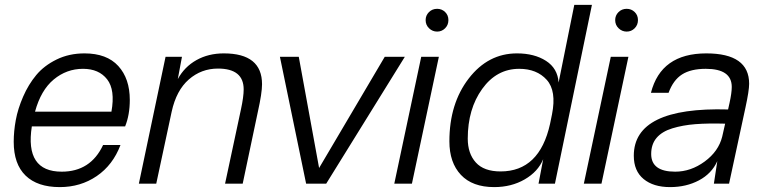

<svg xmlns="http://www.w3.org/2000/svg" viewBox="-20 -750 3107 784"><path d="M325 -532Q416 -532 463 -480.5Q510 -429 510 -342Q510 -281 491 -234H110Q81 -49 232 -49Q350 -49 401 -158H472Q441 -76 375 -31Q309 14 224 14Q133 14 84.5 -33Q36 -80 36 -171Q36 -214 44.5 -260Q53 -306 74.5 -355.5Q96 -405 128 -443.5Q160 -482 211 -507Q262 -532 325 -532ZM123 -294H435Q451 -383 417.5 -426Q384 -469 319 -469Q252 -469 199.5 -425.5Q147 -382 123 -294Z M723 -518 706 -427Q733 -477 782 -504.5Q831 -532 894 -532Q1050 -532 1050 -406Q1050 -370 1033 -294L971 0H899L964 -304Q975 -355 975 -385Q975 -470 870 -470Q802 -470 751 -425.5Q700 -381 681 -294L618 0H547L656 -518Z M1633 -518 1312 0H1230L1123 -518H1200L1283 -64L1551 -518Z M1772 -518 1662 0H1590L1700 -518ZM1718 -668Q1718 -687 1731.5 -700.5Q1745 -714 1765 -714Q1784 -714 1797.5 -701Q1811 -688 1811 -668Q1811 -648 1797.5 -634.5Q1784 -621 1765 -621Q1746 -621 1732 -634.5Q1718 -648 1718 -668Z M2397 -730 2246 0H2179L2198 -100Q2177 -49 2122.5 -17.5Q2068 14 1998 14Q1909 14 1862 -36Q1815 -86 1815 -173Q1815 -327 1894 -429.5Q1973 -532 2091 -532Q2162 -532 2209.5 -501.5Q2257 -471 2261 -413L2325 -730ZM1890 -184Q1890 -123 1923 -86.5Q1956 -50 2024 -50Q2183 -50 2226 -244L2234 -283Q2253 -379 2212.5 -424Q2172 -469 2100 -469Q2008 -469 1949 -387Q1890 -305 1890 -184Z M2546 -518 2436 0H2364L2474 -518ZM2492 -668Q2492 -687 2505.5 -700.5Q2519 -714 2539 -714Q2558 -714 2571.5 -701Q2585 -688 2585 -668Q2585 -648 2571.5 -634.5Q2558 -621 2539 -621Q2520 -621 2506 -634.5Q2492 -648 2492 -668Z M2864 -532Q3039 -532 3039 -408Q3039 -380 3024 -311L2957 0H2895L2909 -92Q2886 -41 2834 -13.5Q2782 14 2716 14Q2648 14 2608 -19Q2568 -52 2568 -114Q2568 -314 2953 -303L2959 -330Q2968 -371 2968 -395Q2968 -469 2862 -469Q2801 -469 2765 -446Q2729 -423 2710 -371H2638Q2679 -532 2864 -532ZM2639 -121Q2639 -49 2737 -49Q2801 -49 2857.5 -90.5Q2914 -132 2929 -192L2941 -245Q2871 -247 2819.5 -243Q2768 -239 2725.5 -226Q2683 -213 2661 -187Q2639 -161 2639 -121Z"/></svg>

Font: Nacelle Light
Style: Italic
Weight: 300
Italic angle: -12°
Designer: Sora Sagano
Foundry: Sora Sagano
Version: Version 1.000;FEAKit 1.0